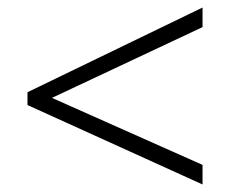

<svg xmlns="http://www.w3.org/2000/svg" viewBox="-20 -617 611 510"><path d="M518 -127 53 -338V-372L518 -597V-545L118 -357L518 -179Z"/></svg>

Font: Noto Sans Lao Light
Style: Regular
Weight: 300
Designer: Monotype Design Team
Foundry: Monotype Imaging Inc.
Version: Version 2.003; ttfautohint (v1.8.4.7-5d5b)